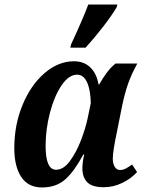

<svg xmlns="http://www.w3.org/2000/svg" viewBox="-20 -816 641 846"><path d="M43 -163Q43 -266 79.5 -354Q116 -442 176.5 -494Q237 -546 306 -546Q350 -546 378 -519Q406 -492 414 -444H417Q435 -475 451.5 -497Q468 -519 489 -536H585Q559 -489 544 -446Q529 -403 517 -344L495 -234Q477 -149 477 -117Q477 -95 485.5 -81Q494 -67 509 -67Q522 -67 533.5 -73Q545 -79 562 -91L584 -58Q559 -30 519.5 -10.5Q480 9 437 9Q386 9 364.5 -13Q343 -35 343 -74Q343 -101 351 -135H347Q308 -62 268 -26Q228 10 165 10Q104 10 73.5 -36.5Q43 -83 43 -163ZM366 -294 380 -361Q379 -420 363.5 -453.5Q348 -487 320 -487Q283 -487 251 -439.5Q219 -392 200 -319Q181 -246 181 -173Q181 -68 227 -68Q260 -68 288.5 -107Q317 -146 337 -198.5Q357 -251 366 -294ZM293 -620Q346 -734 369 -796H497L494 -784Q473 -748 433 -696.5Q393 -645 357 -606H290Z"/></svg>

Font: Noto Serif Narrow
Style: Bold Italic
Weight: 700
Width: 4
Italic angle: -12°
Designer: Monotype Design Team
Foundry: Monotype Imaging Inc.
Version: Version 1.001